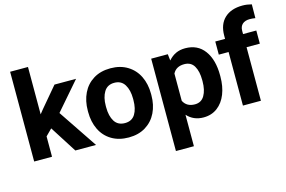

<svg xmlns="http://www.w3.org/2000/svg" viewBox="-115 -1021 2232 1496"><g transform="rotate(-15 1001.5 -273.5)"><path d="M48 -724H192V-342L220 -377L356 -538H530L336 -314L547 0H380L243 -215L192 -164V0H48Z M809 -548Q888 -548 946 -512.5Q1004 -477 1034 -415Q1064 -353 1064 -274V-263Q1064 -184 1034 -122.5Q1004 -61 946.5 -25.5Q889 10 810 10Q730 10 672 -25Q614 -60 584 -122Q554 -184 554 -263V-274Q554 -353 584 -415Q614 -477 671.5 -512.5Q729 -548 809 -548ZM810 -106Q866 -106 892.5 -149Q919 -192 919 -263V-274Q919 -343 892 -387Q865 -431 809 -431Q753 -431 726 -387Q699 -343 699 -274V-263Q699 -192 726 -149Q753 -106 810 -106Z M1136 -538H1270L1276 -486Q1303 -517 1336 -532.5Q1369 -548 1412 -548Q1512 -548 1566.5 -474Q1621 -400 1621 -274V-264Q1621 -185 1596.5 -123Q1572 -61 1525 -25.5Q1478 10 1413 10Q1332 10 1281 -47V207H1136ZM1373 -430Q1307 -430 1281 -379V-159Q1308 -106 1374 -106Q1426 -106 1451.5 -150Q1477 -194 1477 -264V-274Q1477 -345 1452 -387.5Q1427 -430 1373 -430Z M1653 -432V-538H1732V-564Q1732 -655 1784.5 -704.5Q1837 -754 1930 -754Q1965 -754 2003 -744L2002 -633Q1978 -637 1957 -637Q1919 -637 1898 -618Q1877 -599 1877 -564V-538H1984V-432H1877V0H1732V-432Z"/></g></svg>

Font: Freesentation 8 ExtraBold
Style: Regular
Weight: 800
Designer: glyphs from Roboto by Christian Robertson / Hangul glyphs from Noto Sans CJK(Source Han Sans) by Jang Soo-young and Kang
Foundry: PT&
Version: Version 2.001